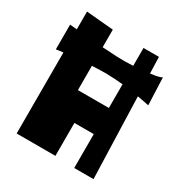

<svg xmlns="http://www.w3.org/2000/svg" viewBox="-164 -818 900 947"><g transform="rotate(30 286.0 -345.0)"><path d="M391.1 -471.7Q344.7 -476.6 295.9 -477.5Q264.6 -477.5 214.8 -475.1V-336.9H391.1ZM20 -456.5V-597.2Q35.2 -596.2 60.1 -593.8V-694.8L214.8 -681.2V-581.1Q273.9 -577.1 298.8 -576.2Q335 -574.2 391.1 -577.1V-678.7H479L481.9 -585.4Q541.5 -593.3 546.4 -602.1L552.7 -445.3Q525.9 -451.2 486.3 -458L501 4.9H391.1V-188H280.8V-0.5H60.1V-461.9Q55.7 -461.4 41.3 -459.5Q26.9 -457.5 20 -456.5Z"/></g></svg>

Font: Some Time Later
Style: Regular
Weight: 400
Version: Version 003.300